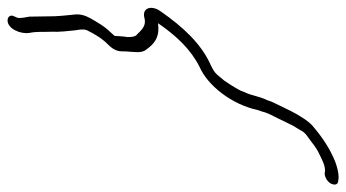

<svg xmlns="http://www.w3.org/2000/svg" viewBox="-273 -514 916 508"><g transform="rotate(-90 185.0 -260.0)"><path d="M352 -640C356 -620 354 -605 355 -583C354 -560 357 -537 359 -517C360 -513 363 -496 359 -488C349 -467 335 -445 321 -432C302 -413 303 -401 303 -385C302 -365 297 -343 308 -331C320 -314 337 -294 377 -300V-299C344 -251 308 -213 262 -190C212 -168 163 -105 148 -37L144 -25C142 -15 135 0 130 9L109 52C106 59 100 67 95 76C88 91 78 95 65 105C51 116 44 121 29 128C16 134 3 142 -13 142L-20 141C-29 141 -42 148 -47 158C-52 169 -49 177 -38 177L-32 178C-17 178 -3 174 11 169C46 155 77 134 106 109C119 98 135 72 145 52L166 9C169 3 172 -4 174 -11C186 -36 185 -51 196 -73C199 -84 207 -95 214 -107L226 -125L241 -143C248 -151 256 -155 266 -160C323 -185 368 -234 409 -293C426 -316 419 -343 392 -336C367 -329 355 -350 345 -358C341 -365 341 -373 341 -382C343 -389 343 -406 344 -414L345 -416C357 -429 364 -436 374 -451L385 -469C393 -483 401 -495 401 -516C399 -539 397 -551 396 -574L395 -640C394 -647 390 -662 392 -672L396 -681C401 -691 394 -698 385 -698C363 -698 348 -664 352 -640Z"/></g></svg>

Font: Stray Cat
Style: SuObl
Weight: 400
Version: Version 1.0